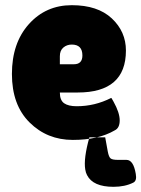

<svg xmlns="http://www.w3.org/2000/svg" viewBox="-20 -530 545 741"><path d="M504 141Q495 87 468 87H435Q414 87 407 81.5Q400 76 396 55L386 0H325Q302 82 309 124Q311 137 316 146Q339 191 418 191Q462 191 494 175Q509 168 504 141ZM423 -27Q360 10 261 10Q162 10 94 -57.5Q26 -125 26 -244.5Q26 -364 91.5 -437Q157 -510 257 -510Q357 -510 411.5 -459Q466 -408 466 -335Q466 -173 280 -173H211Q211 -143 227.5 -131.5Q244 -120 276 -120Q346 -120 409 -152Q410 -153 418 -138Q442 -95 442 -65.5Q442 -36 423 -27ZM298 -316Q298 -358 257 -358Q238 -358 224.5 -346.5Q211 -335 211 -313V-282H265Q298 -282 298 -316Z"/></svg>

Font: Lilita One
Style: Regular
Weight: 400
Designer: Juan Montoreano
Foundry: Juan Montoreano
Version: Version 1.002